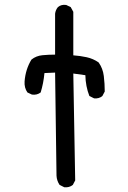

<svg xmlns="http://www.w3.org/2000/svg" viewBox="-20 -794 540 812"><path d="M252 -2 232 -12Q220 -30 219 -51L213 -487L168 -485Q164 -442 152 -403Q136 -391 115 -394L96 -403Q82 -423 84 -450Q88 -501 113 -542Q133 -558 159.5 -560.5Q186 -563 213 -563V-736Q215 -752 225 -764Q239 -776 260 -773L279 -764L290 -744V-560Q319 -558 346.5 -552Q374 -546 397 -530Q415 -505 419 -472.5Q423 -440 423 -407L413 -388Q399 -376 378 -378L358 -388Q342 -429 341 -476L290 -483L298 -31L288 -12Q273 0 252 -2Z"/></svg>

Font: NaniFont Regular
Style: Regular
Weight: 400
Designer: Nanigashitei
Version: Version 1.036